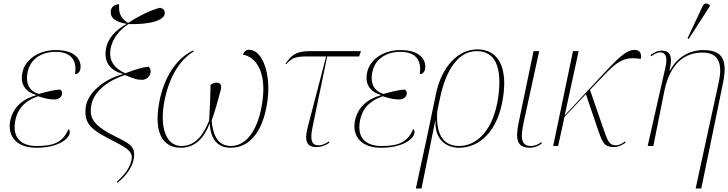

<svg xmlns="http://www.w3.org/2000/svg" viewBox="-20 -825 4116 1085"><path d="M185 10C304 10 367 -36 374 -73C376 -84 373 -90 367 -96C334 -14 272 0 187 0C111 0 47 -36 66 -141C82 -230 144 -263 195 -281C243 -266 260 -263 291 -263C307 -263 327 -274 330 -291C333 -306 328 -312 320 -319C285 -317 254 -309 199 -294C146 -310 124 -353 135 -412C148 -490 213 -532 294 -532C395 -532 414 -470 404 -406C415 -406 430 -414 434 -434C443 -485 407 -542 296 -542C194 -542 119 -485 106 -412C94 -348 123 -307 185 -288V-287C116 -268 53 -225 37 -138C23 -56 73 10 185 10Z M644 208C692 169 725 124 735 77C749 7 716 -12 649 -45C507 -114 485 -155 495 -225C504 -291 565 -361 686 -401C740 -379 752 -374 784 -374C802 -374 826 -389 830 -411C834 -428 829 -438 821 -448C786 -445 752 -435 688 -411C633 -435 594 -476 604 -544C615 -613 661 -660 706 -689C833 -685 912 -712 911 -751C911 -767 904 -777 884 -781C842 -771 769 -739 704 -695C654 -726 651 -762 653 -801C629 -801 608 -786 606 -763C603 -730 620 -703 696 -690C633 -655 587 -609 578 -543C567 -469 608 -425 675 -407V-406C572 -379 477 -304 465 -222C449 -111 516 -83 636 -20C702 14 733 35 723 79C714 123 687 159 640 203Z M1002 10C1082 10 1133 -45 1165 -127C1170 -45 1204 10 1284 10C1382 10 1465 -68 1491 -252C1513 -406 1464 -544 1387 -544C1372 -544 1357 -533 1353 -516C1425 -504 1487 -421 1463 -252C1443 -104 1379 0 1285 0C1196 0 1181 -89 1176 -144C1191 -183 1218 -279 1227 -315C1234 -340 1229 -358 1204 -358C1192 -358 1180 -353 1170 -346C1169 -276 1166 -219 1162 -144C1136 -80 1094 0 1005 0C915 0 884 -112 907 -242C929 -371 988 -484 1075 -534L1072 -540C973 -495 903 -379 879 -242C848 -68 904 10 1002 10Z M1766 6C1797 6 1820 -3 1842 -19L1838 -26C1825 -16 1805 -4 1778 -4C1739 -4 1732 -39 1746 -106L1829 -506H2009L2020 -536H1728C1647 -536 1625 -508 1593 -465L1597 -462C1629 -497 1647 -506 1715 -506H1823L1721 -114C1707 -62 1694 6 1766 6Z M2133 10C2252 10 2315 -36 2322 -73C2324 -84 2321 -90 2315 -96C2282 -14 2220 0 2135 0C2059 0 1995 -36 2014 -141C2030 -230 2092 -263 2143 -281C2191 -266 2208 -263 2239 -263C2255 -263 2275 -274 2278 -291C2281 -306 2276 -312 2268 -319C2233 -317 2202 -309 2147 -294C2094 -310 2072 -353 2083 -412C2096 -490 2161 -532 2242 -532C2343 -532 2362 -470 2352 -406C2363 -406 2378 -414 2382 -434C2391 -485 2355 -542 2244 -542C2142 -542 2067 -485 2054 -412C2042 -348 2071 -307 2133 -288V-287C2064 -268 2001 -225 1985 -138C1971 -56 2021 10 2133 10Z M2330 240H2362L2440 -145H2441C2435 -24 2515 10 2573 10C2688 10 2796 -80 2824 -282C2848 -453 2791 -546 2677 -546C2568 -546 2476 -448 2444 -296L2393 -51ZM2575 0C2501 0 2440 -44 2451 -197L2467 -273C2499 -423 2565 -536 2674 -536C2784 -536 2817 -436 2796 -280C2771 -91 2675 0 2575 0Z M2976 10C2995 10 3023 2 3042 -15L3039 -22C3020 -8 3003 0 2979 0C2916 0 2925 -64 2940 -137L3027 -536H2995L2912 -137C2891 -38 2900 10 2976 10Z M3106 0H3134L3170 -165L3291 -293L3361 -87C3385 -19 3395 6 3449 6C3471 6 3489 -1 3516 -19L3512 -26C3495 -13 3479 -4 3461 -4C3419 -4 3413 -33 3386 -109L3314 -317L3404 -411C3488 -499 3531 -502 3601 -492C3606 -519 3600 -543 3564 -543C3525 -543 3485 -509 3407 -426L3171 -173L3250 -536H3218Z M3872 -605 3990 -788 3991 -796C3977 -808 3960 -811 3949 -787L3865 -608ZM3911 240H3943L4066 -357C4091 -482 4068 -542 3953 -542C3893 -542 3813 -515 3766 -426H3763C3784 -509 3766 -539 3720 -539C3699 -539 3681 -532 3656 -514L3660 -507C3689 -528 3703 -529 3712 -529C3742 -529 3752 -501 3742 -452L3640 0H3672L3733 -304C3756 -423 3816 -528 3950 -528C4041 -528 4065 -467 4041 -357Z"/></svg>

Font: Noto Serif Display Thin
Style: Italic
Weight: 100
Italic angle: -12°
Designer: Monotype Design Team
Foundry: Monotype Imaging Inc.
Version: Version 2.009